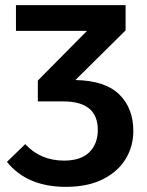

<svg xmlns="http://www.w3.org/2000/svg" viewBox="-20 -711 573 746"><path d="M236 15Q85 15 7 -82L78 -151Q137 -87 229 -87Q294 -87 327 -119.5Q360 -152 360 -206Q360 -317 226 -317H127V-398L318 -591H42V-691H468V-593L273 -400Q388 -398 443 -344.5Q498 -291 498 -202Q498 -142 468 -93Q438 -44 379.5 -14.5Q321 15 236 15Z"/></svg>

Font: Trujillo Medium
Style: Regular
Weight: 500
Designer: Fira Sans original fonts by bBox Type GmbH, Carrois Corporate GbR, & Edenspiekermann AG / Changes by Cristiano Sobral
Foundry: Fira Sans original fonts by bBox Type GmbH, Carrois Corporate GbR, & Edenspiekermann AG / Changes by Cristiano Sobral
Version: Version 4.301;October 17, 2021;FontCreator 14.0.0.2814 64-bi